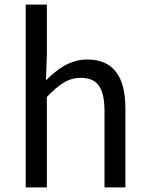

<svg xmlns="http://www.w3.org/2000/svg" viewBox="-20 -816 647 836"><path d="M92 0H184V-394C238 -449 276 -477 332 -477C404 -477 435 -434 435 -332V0H526V-344C526 -482 474 -557 360 -557C286 -557 230 -516 180 -466L184 -578V-796H92Z"/></svg>

Font: Noto Sans HK
Style: Regular
Weight: 400
Designer: Ryoko NISHIZUKA 西塚涼子 (kana, bopomofo & ideographs); Paul D. Hunt (Latin, Greek & Cyrillic); Sandoll Communications 산돌커뮤니
Foundry: Adobe
Version: Version 2.004;hotconv 1.0.118;makeotfexe 2.5.65603